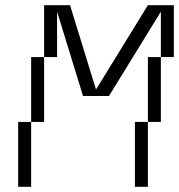

<svg xmlns="http://www.w3.org/2000/svg" viewBox="-20 -720 690 740"><path d="M600 -500H550V-250H600ZM50 0H100V-250H50ZM100 -250H150V-500H100ZM150 -500H200V-675L300 -350H400L600 -675V-500H650V-700H550L350 -375L250 -700H150ZM500 0H550V-250H500Z"/></svg>

Font: LS-VG5000 Light Shifted
Style: Regular
Weight: 400
Designer: Justin Bihan, 2021
Foundry: Justin Bihan, 2021
Version: Version 1.000;Glyphs 3.1.2 (3151)